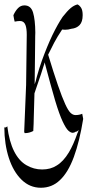

<svg xmlns="http://www.w3.org/2000/svg" viewBox="-27 -570 411 877"><path d="M34.2 -500.5Q43.5 -521 55.7 -533.2Q67.9 -545.4 84.5 -545.4Q114.3 -545.4 124 -512.7Q133.8 -480 134.3 -420.9Q134.3 -414.1 133.8 -406.2V-405.8Q132.8 -359.9 132.8 -309.3Q132.8 -258.8 131.3 -185.1Q136.2 -197.3 141.1 -219.2Q151.9 -258.3 165 -294.9Q188 -358.4 212.4 -409.7Q237.3 -460.9 259.3 -493.2Q280.3 -520 295.7 -533Q311 -545.9 327.1 -549.8Q336.4 -545.4 343.5 -534.4Q350.6 -523.4 350.6 -501Q350.6 -470.2 336.7 -455.6Q322.8 -440.9 298.8 -438.5Q284.7 -434.1 270 -434.1Q270 -434.1 256.8 -435.1Q234.9 -402.3 220.2 -374.5Q205.6 -346.7 192.9 -320.3Q243.2 -154.3 271 -94.2Q284.2 -65.4 294.9 -54.9Q305.7 -44.4 317.9 -44.4Q335 -44.4 348.6 -50.3Q351.1 -33.7 353 -26.9Q336.4 76.2 310.3 147Q284.2 217.8 246.6 252.9Q210.4 287.6 159.7 287.6Q108.9 287.6 71.3 250.7Q33.7 213.9 13.4 151.4Q-6.8 88.9 -7.3 11.7Q-0.5 14.2 6.3 6.8Q15.1 76.7 37.4 120.8Q59.6 165 93.8 184.6Q127 204.1 165.5 204.1Q204.1 204.1 231.9 186Q262.2 168 287.6 126Q308.1 91.8 327.1 37.1Q329.6 35.2 332 22.9Q325.7 32.2 319.8 31.2Q312 36.6 305.2 36.6Q296.4 36.6 285.4 26.9Q274.4 17.1 259.3 -14.9Q244.1 -46.9 225.1 -109.9Q206.5 -172.9 176.8 -285.2Q174.3 -272.5 172.4 -269.5Q163.6 -239.7 142.1 -178.2Q134.8 -157.7 130.4 -143.6Q127.9 -66.4 127.4 -37.6Q127 -4.4 125 28.3Q106.4 38.1 86.9 38.1Q85 39.6 83.5 31.2Q87.9 -70.8 92.3 -182.6Q93.8 -292.5 95.2 -411.6Q95.2 -439.9 89.4 -455.6Q82.5 -474.1 64.5 -474.1Q54.2 -474.1 40 -471.2Q37.1 -481 34.2 -500.5Z"/></svg>

Font: Scarab Serif
Style: Condensed-Light
Weight: 300
Designer: John Roberts
Foundry: Scarab
Version: 1.0